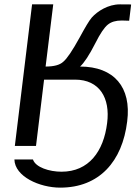

<svg xmlns="http://www.w3.org/2000/svg" viewBox="-20 -669 634 880"><path d="M347 -364C365 -380 389 -416 417 -471C439 -515 458 -543 474 -556C490 -569 511 -575 538 -575C542 -575 569 -574 572 -574L581 -648C580 -649 563 -649 529 -649C476 -649 427 -618 401 -589C388 -574 370 -543 345 -497C312 -437 287 -400 270 -386C254 -371 227 -364 189 -364L224 -649H127L48 0H145L182 -304H324C436 -304 486 -220 471 -105C455 25 387 118 262 118C206 118 143 98 131 62H46C48 140 161 191 256 191C435 191 541 71 563 -113C583 -269 503 -364 347 -364Z"/></svg>

Font: Gamestation Display
Style: Italic
Weight: 400
Designer: Jonas Hecksher
Foundry: Jonas Hecksher, Playtypeª, e-types AS
Version: Version 1.003